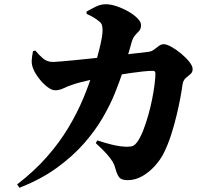

<svg xmlns="http://www.w3.org/2000/svg" viewBox="-20 -828 1040 908"><path d="M584 24Q555 24 544.5 11.5Q534 -1 526 -30Q522 -47 513 -62.5Q504 -78 485.5 -99Q467 -120 433 -151L440 -164Q474 -153 501 -146Q528 -139 548 -136.5Q568 -134 581 -134Q600 -134 609.5 -138.5Q619 -143 628 -155Q644 -177 657 -210.5Q670 -244 681 -282.5Q692 -321 699.5 -359Q707 -397 711 -429Q715 -461 715 -480Q715 -493 704 -493Q683 -493 655 -490Q627 -487 596.5 -482.5Q566 -478 535 -473Q504 -468 476 -463Q462 -461 443 -457.5Q424 -454 403 -449Q382 -444 361.5 -439Q341 -434 324 -428Q302 -421 281.5 -411Q261 -401 241 -401Q224 -401 202.5 -418Q181 -435 163 -459Q145 -483 137 -503Q129 -523 130 -542Q131 -561 136 -586L147 -589Q167 -565 185.5 -550Q204 -535 232 -535Q242 -535 268.5 -537.5Q295 -540 333.5 -543.5Q372 -547 417.5 -552Q463 -557 510 -562.5Q557 -568 602 -573.5Q647 -579 683 -583Q697 -585 708.5 -593.5Q720 -602 731 -610.5Q742 -619 754 -619Q768 -619 790.5 -606.5Q813 -594 836 -575Q859 -556 875 -536Q891 -516 891 -501Q891 -486 880.5 -477.5Q870 -469 858 -458.5Q846 -448 843 -427Q840 -404 833 -366Q826 -328 815 -282Q804 -236 789 -189.5Q774 -143 754 -103Q739 -73 712.5 -43.5Q686 -14 653 5Q620 24 584 24ZM61 44Q143 -19 202.5 -87Q262 -155 303.5 -224.5Q345 -294 373.5 -362Q402 -430 421 -493Q429 -517 436.5 -544.5Q444 -572 450.5 -598Q457 -624 461 -646.5Q465 -669 465 -683Q465 -700 462 -709.5Q459 -719 450 -726Q437 -737 422 -746Q407 -755 390 -762L389 -773Q408 -784 432 -796Q456 -808 480 -808Q504 -808 533 -798Q562 -788 588 -773Q614 -758 630.5 -741Q647 -724 647 -710Q647 -692 638.5 -682.5Q630 -673 620 -662.5Q610 -652 603 -630Q599 -615 593 -594.5Q587 -574 579 -547Q571 -520 559 -484Q546 -444 524 -389Q502 -334 466.5 -272.5Q431 -211 377.5 -150Q324 -89 249 -34.5Q174 20 72 60Z"/></svg>

Font: Noto Serif JP ExtraLight Black
Style: Regular
Weight: 900
Version: Version 2.003-H1;hotconv 1.1.1;makeotfexe 2.6.0